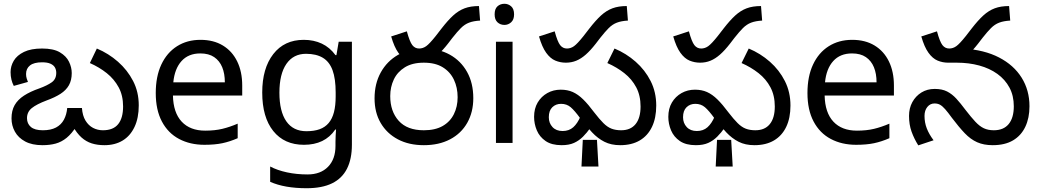

<svg xmlns="http://www.w3.org/2000/svg" viewBox="-20 -757 5508 1017"><path d="M533 12Q496 12 466 2.5Q436 -7 411.5 -29Q387 -51 365 -90H386Q360 -49 333 -27Q306 -5 275 3.5Q244 12 205 12Q150 12 113.5 -7.5Q77 -27 59 -59.5Q41 -92 41 -130Q41 -171 57.5 -200Q74 -229 107 -250.5Q140 -272 189 -289Q230 -304 254 -321Q278 -338 278 -371Q278 -387 271 -399.5Q264 -412 247.5 -419.5Q231 -427 203 -427Q160 -427 139 -410.5Q118 -394 118 -365Q118 -352 121.5 -341Q125 -330 128 -323L53 -302Q45 -317 40.5 -335.5Q36 -354 36 -375Q36 -407 53 -435.5Q70 -464 107 -482Q144 -500 203 -500Q263 -500 297 -480Q331 -460 345.5 -430Q360 -400 360 -370Q360 -332 345 -305.5Q330 -279 300.5 -260Q271 -241 227 -225Q174 -205 148.5 -184.5Q123 -164 123 -131Q123 -102 143.5 -84.5Q164 -67 207 -67Q249 -67 276.5 -81.5Q304 -96 318.5 -123Q333 -150 336 -185H414Q417 -144 433 -118Q449 -92 473 -79.5Q497 -67 525 -67Q580 -67 606 -99.5Q632 -132 632 -193Q632 -251 608.5 -294.5Q585 -338 545.5 -369.5Q506 -401 456 -423L493 -500Q555 -474 605 -430Q655 -386 685 -328Q715 -270 715 -199Q715 -132 692.5 -84.5Q670 -37 629.5 -12.5Q589 12 533 12Z M1042 -546Q1111 -546 1160.5 -516Q1210 -486 1236.5 -431.5Q1263 -377 1263 -304V-251H896Q898 -160 942.5 -112.5Q987 -65 1067 -65Q1118 -65 1157.5 -74.5Q1197 -84 1239 -102V-25Q1198 -7 1158 1.5Q1118 10 1063 10Q987 10 928.5 -21Q870 -52 837.5 -113.5Q805 -175 805 -264Q805 -352 834.5 -415Q864 -478 917.5 -512Q971 -546 1042 -546ZM1041 -474Q978 -474 941.5 -433.5Q905 -393 898 -321H1171Q1171 -367 1157 -401Q1143 -435 1114.5 -454.5Q1086 -474 1041 -474Z M1589 -546Q1642 -546 1684.5 -526Q1727 -506 1757 -465H1762L1774 -536H1844V9Q1844 85 1818 136.5Q1792 188 1739 214Q1686 240 1604 240Q1546 240 1497.5 231.5Q1449 223 1411 206V125Q1449 145 1500 156Q1551 167 1609 167Q1678 167 1717.5 126.5Q1757 86 1757 16V-5Q1757 -17 1758 -39.5Q1759 -62 1760 -71H1756Q1728 -30 1686.5 -10Q1645 10 1590 10Q1486 10 1427.5 -63Q1369 -136 1369 -267Q1369 -395 1427.5 -470.5Q1486 -546 1589 -546ZM1601 -472Q1534 -472 1497 -418.5Q1460 -365 1460 -266Q1460 -167 1496.5 -114.5Q1533 -62 1603 -62Q1644 -62 1673 -72.5Q1702 -83 1721 -105.5Q1740 -128 1749 -163Q1758 -198 1758 -246V-267Q1758 -340 1741.5 -385Q1725 -430 1690 -451Q1655 -472 1601 -472Z M2194 -425Q2165 -425 2138.5 -436Q2112 -447 2090 -477.5Q2068 -508 2052 -564L2135 -591Q2150 -536 2164 -518Q2178 -500 2200 -500Q2220 -500 2237.5 -512.5Q2255 -525 2287 -565L2318 -605Q2352 -649 2380.5 -675Q2409 -701 2441 -713Q2473 -725 2517 -725L2523 -648Q2488 -646 2464.5 -637Q2441 -628 2421.5 -608.5Q2402 -589 2376 -556L2353 -526Q2325 -490 2300 -468Q2275 -446 2249.5 -435.5Q2224 -425 2194 -425ZM1964 -236Q1964 -314 1997 -373.5Q2030 -433 2088.5 -466.5Q2147 -500 2225 -500Q2304 -500 2362.5 -467.5Q2421 -435 2454 -376Q2487 -317 2487 -237Q2487 -163 2455 -106.5Q2423 -50 2364 -19Q2305 12 2225 12Q2146 12 2087.5 -19Q2029 -50 1996.5 -105.5Q1964 -161 1964 -236ZM2047 -248Q2047 -167 2092 -117Q2137 -67 2225 -67Q2285 -67 2324.5 -89.5Q2364 -112 2384 -152Q2404 -192 2404 -242Q2404 -293 2384.5 -334.5Q2365 -376 2325.5 -400.5Q2286 -425 2225 -425Q2164 -425 2124.5 -400.5Q2085 -376 2066 -336Q2047 -296 2047 -248Z M2695 -536V0H2607V-536ZM2652 -737Q2672 -737 2687.5 -723.5Q2703 -710 2703 -681Q2703 -653 2687.5 -639Q2672 -625 2652 -625Q2630 -625 2615 -639Q2600 -653 2600 -681Q2600 -710 2615 -723.5Q2630 -737 2652 -737Z M2977 -425Q2948 -425 2921.5 -436Q2895 -447 2873 -477.5Q2851 -508 2835 -564L2918 -591Q2933 -536 2947 -518Q2961 -500 2983 -500Q3003 -500 3020.5 -512.5Q3038 -525 3070 -565L3101 -605Q3135 -649 3163.5 -675Q3192 -701 3224 -713Q3256 -725 3300 -725L3306 -648Q3271 -646 3247.5 -637Q3224 -628 3204.5 -608.5Q3185 -589 3159 -556L3136 -526Q3108 -490 3083 -468Q3058 -446 3032.5 -435.5Q3007 -425 2977 -425ZM3265 12Q3217 12 3181.5 -6Q3146 -24 3116 -56Q3086 -88 3053 -131Q3024 -171 3003 -189Q2982 -207 2952 -207Q2924 -207 2905.5 -189Q2887 -171 2887 -136Q2887 -105 2906.5 -84Q2926 -63 2960 -63Q2994 -63 3016.5 -83Q3039 -103 3055 -141L3108 -81Q3089 -54 3068 -33Q3047 -12 3020.5 0Q2994 12 2955 12Q2902 12 2870 -10Q2838 -32 2823.5 -66.5Q2809 -101 2809 -138Q2809 -182 2828 -214Q2847 -246 2879 -264Q2911 -282 2950 -282Q2986 -282 3014 -269.5Q3042 -257 3069 -230.5Q3096 -204 3128 -161Q3155 -126 3176 -105Q3197 -84 3219 -75.5Q3241 -67 3270 -67Q3320 -67 3346.5 -99.5Q3373 -132 3373 -193Q3373 -251 3350 -294.5Q3327 -338 3287 -369.5Q3247 -401 3197 -423L3235 -500Q3297 -474 3347 -430Q3397 -386 3426.5 -327.5Q3456 -269 3456 -198Q3456 -132 3433.5 -85Q3411 -38 3368.5 -13Q3326 12 3265 12ZM3060 125 3067 -16H3142L3150 125Z M3688 -425Q3659 -425 3632.5 -436Q3606 -447 3584 -477.5Q3562 -508 3546 -564L3629 -591Q3644 -536 3658 -518Q3672 -500 3694 -500Q3714 -500 3731.5 -512.5Q3749 -525 3781 -565L3812 -605Q3846 -649 3874.5 -675Q3903 -701 3935 -713Q3967 -725 4011 -725L4017 -648Q3982 -646 3958.5 -637Q3935 -628 3915.5 -608.5Q3896 -589 3870 -556L3847 -526Q3819 -490 3794 -468Q3769 -446 3743.5 -435.5Q3718 -425 3688 -425ZM3976 12Q3928 12 3892.5 -6Q3857 -24 3827 -56Q3797 -88 3764 -131Q3735 -171 3714 -189Q3693 -207 3663 -207Q3635 -207 3616.5 -189Q3598 -171 3598 -136Q3598 -105 3617.5 -84Q3637 -63 3671 -63Q3705 -63 3727.5 -83Q3750 -103 3766 -141L3819 -81Q3800 -54 3779 -33Q3758 -12 3731.5 0Q3705 12 3666 12Q3613 12 3581 -10Q3549 -32 3534.5 -66.5Q3520 -101 3520 -138Q3520 -182 3539 -214Q3558 -246 3590 -264Q3622 -282 3661 -282Q3697 -282 3725 -269.5Q3753 -257 3780 -230.5Q3807 -204 3839 -161Q3866 -126 3887 -105Q3908 -84 3930 -75.5Q3952 -67 3981 -67Q4031 -67 4057.5 -99.5Q4084 -132 4084 -193Q4084 -251 4061 -294.5Q4038 -338 3998 -369.5Q3958 -401 3908 -423L3946 -500Q4008 -474 4058 -430Q4108 -386 4137.5 -327.5Q4167 -269 4167 -198Q4167 -132 4144.5 -85Q4122 -38 4079.5 -13Q4037 12 3976 12ZM3771 125 3778 -16H3853L3861 125Z M4494 -546Q4563 -546 4612.5 -516Q4662 -486 4688.5 -431.5Q4715 -377 4715 -304V-251H4348Q4350 -160 4394.5 -112.5Q4439 -65 4519 -65Q4570 -65 4609.5 -74.5Q4649 -84 4691 -102V-25Q4650 -7 4610 1.5Q4570 10 4515 10Q4439 10 4380.5 -21Q4322 -52 4289.5 -113.5Q4257 -175 4257 -264Q4257 -352 4286.5 -415Q4316 -478 4369.5 -512Q4423 -546 4494 -546ZM4493 -474Q4430 -474 4393.5 -433.5Q4357 -393 4350 -321H4623Q4623 -367 4609 -401Q4595 -435 4566.5 -454.5Q4538 -474 4493 -474Z M5238 12Q5191 12 5156 -3.5Q5121 -19 5090 -51.5Q5059 -84 5022 -133Q5001 -162 4986.5 -178.5Q4972 -195 4959.5 -202Q4947 -209 4930 -209Q4907 -209 4892 -190.5Q4877 -172 4877 -143Q4877 -108 4889 -77Q4901 -46 4925 -14L4844 13Q4822 -22 4808.5 -59.5Q4795 -97 4795 -143Q4795 -184 4812.5 -216Q4830 -248 4860.5 -267Q4891 -286 4931 -286Q4970 -286 4996.5 -272.5Q5023 -259 5045.5 -234.5Q5068 -210 5094 -175Q5124 -136 5146.5 -112Q5169 -88 5191.5 -77.5Q5214 -67 5244 -67Q5296 -67 5323 -100Q5350 -133 5350 -194Q5350 -250 5327 -293Q5304 -336 5263 -365.5Q5222 -395 5167 -410Q5112 -425 5048 -425H5004L5082 -500Q5194 -493 5272 -452.5Q5350 -412 5391.5 -345.5Q5433 -279 5433 -194Q5433 -132 5411 -85.5Q5389 -39 5346 -13.5Q5303 12 5238 12ZM5002 -425Q4973 -425 4946.5 -436Q4920 -447 4898 -477.5Q4876 -508 4860 -564L4943 -591Q4958 -536 4972 -518Q4986 -500 5008 -500Q5028 -500 5045.5 -512.5Q5063 -525 5095 -565L5126 -605Q5160 -649 5188.5 -675Q5217 -701 5249 -713Q5281 -725 5325 -725L5331 -648Q5296 -646 5272.5 -637Q5249 -628 5229.5 -608.5Q5210 -589 5184 -556L5161 -526Q5133 -490 5108 -468Q5083 -446 5057.5 -435.5Q5032 -425 5002 -425Z"/></svg>

Font: telugu115
Style: Regular
Weight: 400
Designer: Jelle Bosma - Monotype Design Team
Foundry: Monotype Imaging Inc.
Version: Version 2.003